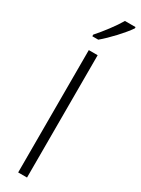

<svg xmlns="http://www.w3.org/2000/svg" viewBox="-260 -1013 756 1033"><g transform="rotate(30 118.5 -496.5)"><path d="M237 -985V-993H171C145 -948 99 -888 60 -844V-834H97C144 -873 208 -942 237 -985ZM136 0V-760H81V0Z"/></g></svg>

Font: Noto Sans Malayalam SemiCondensed Light
Style: Regular
Weight: 300
Width: 4
Designer: Jelle Bosma - Monotype Design Team
Foundry: Monotype Imaging Inc.
Version: Version 2.104